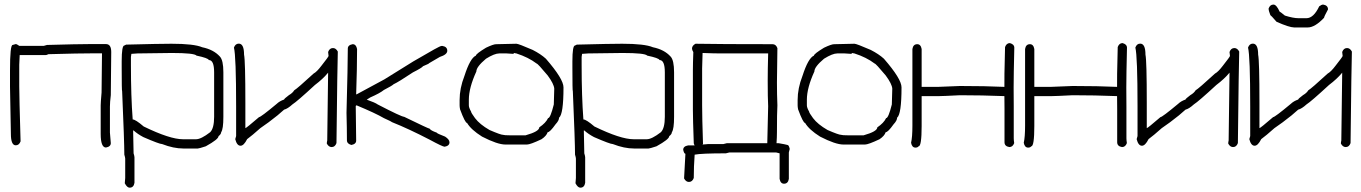

<svg xmlns="http://www.w3.org/2000/svg" viewBox="-20 -657 6040 852"><path d="M49.8 -461.4Q54.7 -461.4 65.4 -453.6H174.8L188.5 -457.5Q327.1 -461.4 377.9 -461.4H450.2Q473.6 -461.4 473.6 -426.3Q473.6 -392.6 471.7 -234.9Q467.8 -202.6 467.8 -184.1V-68.8Q471.7 -24.9 471.7 -22Q471.7 -6.3 450.2 -2.4Q426.8 -2.4 426.8 -63V-189.9Q426.8 -201.2 430.7 -246.6Q430.7 -267.1 432.6 -420.4H399.4Q330.6 -420.4 194.3 -416.5Q188 -412.6 182.6 -412.6H67.4Q65.4 -383.3 65.4 -369.6V-273.9Q65.4 -228.5 71.3 -29.8Q64.9 -12.2 49.8 -12.2Q28.3 -12.2 28.3 -63Q24.4 -250.5 24.4 -272V-344.2Q24.4 -457.5 36.1 -457.5Z M740.7 -462.9Q840.8 -462.9 877.4 -447.3Q927.7 -437 955.6 -406.2Q971.2 -390.1 971.2 -335.9V-138.7Q971.2 -84 961.4 -70.3Q961.4 -62 949.7 -52.7Q949.7 -39.1 893.1 -7.8Q863.3 2 857.9 2H793.5Q750 2 699.7 -17.6Q687.5 -17.6 615.7 -48.8Q590.8 -62 572.8 -78.1H570.8V-76.2Q570.8 -50.8 572.8 23.4Q576.7 36.1 576.7 41V154.3Q573.2 175.8 555.2 175.8Q543.9 175.8 533.7 156.2L535.6 132.8V46.9Q535.6 42 531.7 29.3Q531.7 -27.3 522 -252Q520 -252 520 -357.4V-384.8Q520 -455.1 531.7 -455.1L539.6 -459Q689 -462.9 740.7 -462.9ZM590.3 -419.9 563 -418 561 -404.3V-367.2Q561 -229.5 568.8 -127Q581.1 -127 617.7 -95.7Q733.9 -39.1 791.5 -39.1H850.1Q872.1 -39.1 912.6 -70.3Q930.2 -87.9 930.2 -138.7V-335.9Q930.2 -390.6 906.7 -390.6Q903.8 -399.4 852.1 -410.2Q842.3 -421.9 742.7 -421.9Q623.5 -419.9 590.3 -419.9Z M1039.6 -463.4Q1063 -463.4 1063 -414.6Q1068.8 -387.2 1068.8 -199.7V-88.4Q1072.8 -88.4 1129.4 -137.2Q1137.2 -137.2 1207.5 -195.8Q1220.7 -208.5 1240.7 -215.3Q1240.7 -218.8 1262.2 -234.9Q1278.3 -244.1 1285.6 -256.3Q1298.8 -263.7 1371.6 -330.6Q1385.7 -337.9 1406.7 -365.7Q1438 -405.3 1438 -408.7L1436 -426.3Q1442.4 -443.8 1457.5 -443.8Q1470.7 -443.8 1479 -428.2Q1477.1 -372.1 1473.1 -22Q1466.8 -4.4 1451.7 -4.4Q1438.5 -4.4 1430.2 -20Q1430.2 -25.9 1432.1 -33.7L1436 -334.5Q1413.1 -306.6 1377.4 -279.8Q1297.9 -206.5 1277.8 -193.8Q1256.3 -174.3 1240.7 -170.4L1211.4 -145Q1170.9 -112.3 1135.3 -88.4Q1098.1 -55.2 1076.7 -39.6Q1062 -10.3 1047.4 -10.3Q1031.2 -10.3 1023.9 -39.6L1027.8 -53.2V-184.1Q1027.8 -408.2 1018.1 -445.8Q1024.4 -463.4 1039.6 -463.4Z M1544.9 -460.9Q1560.5 -460.9 1564.5 -439.5Q1564.5 -354.5 1560.5 -238.3H1562.5L1685.5 -304.7L1814.5 -384.8L1906.2 -437.5Q1934.1 -453.1 1939.5 -453.1H1943.4Q1964.8 -449.7 1964.8 -431.6Q1964.8 -415 1931.6 -404.3L1884.8 -377Q1884.8 -374.5 1857.4 -363.3Q1851.6 -355.5 1812.5 -335.9Q1748 -293 1726.6 -283.2Q1720.7 -276.9 1683.6 -257.8Q1666.5 -243.7 1623 -224.6L1607.4 -214.8Q1645 -201.7 1656.2 -193.4Q1761.7 -138.7 1773.4 -138.7Q1881.8 -85.9 1886.7 -85.9Q1890.6 -78.1 1918 -68.4Q1918 -64.9 1955.1 -50.8Q1974.6 -38.1 1974.6 -25.4Q1974.6 -9.8 1953.1 -5.9Q1944.3 -5.9 1886.7 -37.1Q1792.5 -85.9 1718.8 -115.2Q1716.3 -118.2 1683.6 -132.8Q1646 -154.8 1562.5 -189.5Q1558.6 -189 1558.6 -185.5Q1560.5 -63.5 1560.5 -33.2Q1560.5 -17.6 1539.1 -13.7Q1519.5 -19.5 1519.5 -33.2Q1519.5 -88.4 1517.6 -156.2Q1523.4 -371.1 1523.4 -441.4Q1523.4 -457 1544.9 -460.9Z M2271.5 -462.9Q2280.8 -462.9 2343.8 -435.5Q2379.9 -417 2402.3 -396.5Q2480.5 -306.6 2480.5 -269.5Q2480.5 -150.4 2460.9 -134.8Q2460.9 -122.1 2445.3 -105.5Q2420.4 -70.3 2410.2 -70.3Q2404.8 -53.7 2382.8 -39.1Q2333 -15.6 2318.4 -15.6H2222.7Q2187.5 -15.6 2119.1 -50.8Q2070.3 -81.5 2052.7 -111.3Q2043.9 -111.3 2021.5 -171.9Q2019.5 -182.6 2019.5 -189.5V-212.9Q2019.5 -265.6 2041 -320.3Q2066.4 -399.4 2091.8 -410.2Q2091.8 -418 2136.7 -445.3Q2169.4 -460.9 2181.6 -460.9H2183.6Q2211.9 -460.9 2271.5 -462.9ZM2257.8 -418Q2238.3 -419.9 2228.5 -419.9H2195.3Q2174.3 -419.9 2136.7 -396.5Q2093.8 -360.4 2093.8 -339.8Q2060.5 -267.1 2060.5 -214.8V-189.5Q2060.5 -179.2 2070.3 -162.1Q2070.3 -156.7 2087.9 -132.8Q2108.9 -105 2152.3 -80.1Q2201.7 -58.6 2212.9 -58.6Q2218.8 -56.6 2240.2 -56.6H2312.5Q2373 -73.7 2373 -91.8Q2401.9 -111.3 2412.1 -132.8Q2422.4 -132.8 2437.5 -193.4Q2439.5 -260.7 2439.5 -263.7Q2438 -284.7 2410.2 -322.3Q2366.2 -375 2361.3 -375Q2324.7 -402.8 2271.5 -419.9Q2267.1 -419.9 2263.7 -421.9Q2257.8 -419.9 2257.8 -418Z M2740.7 -462.9Q2840.8 -462.9 2877.4 -447.3Q2927.7 -437 2955.6 -406.2Q2971.2 -390.1 2971.2 -335.9V-138.7Q2971.2 -84 2961.4 -70.3Q2961.4 -62 2949.7 -52.7Q2949.7 -39.1 2893.1 -7.8Q2863.3 2 2857.9 2H2793.5Q2750 2 2699.7 -17.6Q2687.5 -17.6 2615.7 -48.8Q2590.8 -62 2572.8 -78.1H2570.8V-76.2Q2570.8 -50.8 2572.8 23.4Q2576.7 36.1 2576.7 41V154.3Q2573.2 175.8 2555.2 175.8Q2543.9 175.8 2533.7 156.2L2535.6 132.8V46.9Q2535.6 42 2531.7 29.3Q2531.7 -27.3 2522 -252Q2520 -252 2520 -357.4V-384.8Q2520 -455.1 2531.7 -455.1L2539.6 -459Q2689 -462.9 2740.7 -462.9ZM2590.3 -419.9 2563 -418 2561 -404.3V-367.2Q2561 -229.5 2568.8 -127Q2581.1 -127 2617.7 -95.7Q2733.9 -39.1 2791.5 -39.1H2850.1Q2872.1 -39.1 2912.6 -70.3Q2930.2 -87.9 2930.2 -138.7V-335.9Q2930.2 -390.6 2906.7 -390.6Q2903.8 -399.4 2852.1 -410.2Q2842.3 -421.9 2742.7 -421.9Q2623.5 -419.9 2590.3 -419.9Z M3459 158.2Q3443.4 158.2 3439.5 136.7V23.4Q3425.8 19.5 3423.8 19.5H3216.8Q3203.1 23.4 3201.2 23.4Q3091.8 23.4 3062.5 29.3Q3058.6 82 3058.6 132.8Q3052.2 150.4 3037.1 150.4Q3023.9 150.4 3015.6 134.8L3021.5 25.4Q3015.6 25.4 3011.7 7.8Q3011.7 -7.8 3033.2 -11.7H3062.5Q3058.6 -18.1 3058.6 -21.5Q3054.7 -130.4 3054.7 -169.9V-345.7Q3054.7 -375 3056.6 -425.8Q3050.8 -435.5 3050.8 -441.4Q3050.8 -454.6 3066.4 -462.9Q3178.7 -460.9 3408.2 -460.9Q3423.3 -460.9 3429.7 -443.4Q3427.7 -332.5 3427.7 -291Q3427.7 -237.3 3429.7 -189.5Q3427.7 -156.2 3427.7 -70.3Q3427.7 -47.9 3425.8 -21.5H3435.5Q3464.8 -16.6 3474.6 -13.7Q3480.5 -13.7 3484.4 3.9Q3480.5 17.6 3480.5 19.5V136.7Q3477.1 158.2 3459 158.2ZM3097.7 -15.6 3121.1 -17.6H3189.5Q3203.1 -21.5 3205.1 -21.5H3384.8L3388.7 -185.5Q3386.7 -222.7 3386.7 -298.8Q3386.7 -349.1 3388.7 -419.9H3179.7Q3149.4 -419.9 3097.7 -421.9Q3095.7 -376 3095.7 -353.5V-189.5Q3095.7 -136.7 3099.6 -17.6Q3097.7 -17.6 3097.7 -15.6Z M3771.5 -462.9Q3780.8 -462.9 3843.8 -435.5Q3879.9 -417 3902.3 -396.5Q3980.5 -306.6 3980.5 -269.5Q3980.5 -150.4 3960.9 -134.8Q3960.9 -122.1 3945.3 -105.5Q3920.4 -70.3 3910.2 -70.3Q3904.8 -53.7 3882.8 -39.1Q3833 -15.6 3818.4 -15.6H3722.7Q3687.5 -15.6 3619.1 -50.8Q3570.3 -81.5 3552.7 -111.3Q3543.9 -111.3 3521.5 -171.9Q3519.5 -182.6 3519.5 -189.5V-212.9Q3519.5 -265.6 3541 -320.3Q3566.4 -399.4 3591.8 -410.2Q3591.8 -418 3636.7 -445.3Q3669.4 -460.9 3681.6 -460.9H3683.6Q3711.9 -460.9 3771.5 -462.9ZM3757.8 -418Q3738.3 -419.9 3728.5 -419.9H3695.3Q3674.3 -419.9 3636.7 -396.5Q3593.8 -360.4 3593.8 -339.8Q3560.5 -267.1 3560.5 -214.8V-189.5Q3560.5 -179.2 3570.3 -162.1Q3570.3 -156.7 3587.9 -132.8Q3608.9 -105 3652.3 -80.1Q3701.7 -58.6 3712.9 -58.6Q3718.8 -56.6 3740.2 -56.6H3812.5Q3873 -73.7 3873 -91.8Q3901.9 -111.3 3912.1 -132.8Q3922.4 -132.8 3937.5 -193.4Q3939.5 -260.7 3939.5 -263.7Q3938 -284.7 3910.2 -322.3Q3866.2 -375 3861.3 -375Q3824.7 -402.8 3771.5 -419.9Q3767.1 -419.9 3763.7 -421.9Q3757.8 -419.9 3757.8 -418Z M4042.5 -2Q4026.9 -2 4022.9 -23.4Q4028.8 -48.3 4028.8 -99.6V-439.5Q4032.2 -460.9 4050.3 -460.9Q4065.9 -460.9 4069.8 -439.5V-271.5H4142.1Q4231 -275.4 4239.7 -275.4Q4353 -275.4 4437 -271.5Q4437 -343.8 4438 -364.3Q4439.9 -430.7 4439.9 -448.2Q4446.3 -465.8 4461.4 -465.8Q4481 -460 4481 -446.3Q4478 -322.8 4478 -268.6Q4478 -199.2 4478.5 -184.1V-43.5Q4478.5 -35.2 4480.5 -22Q4474.1 -4.4 4459 -4.4Q4437.5 -7.8 4437.5 -25.9V-172.4Q4437 -187.5 4437 -230.5Q4336.9 -234.4 4239.7 -234.4Q4164.6 -230.5 4147.9 -230.5H4069.8V-97.7Q4069.8 -7.8 4056.2 -7.8Q4051.8 -2 4042.5 -2Z M4542.5 -2Q4526.9 -2 4522.9 -23.4Q4528.8 -48.3 4528.8 -99.6V-439.5Q4532.2 -460.9 4550.3 -460.9Q4565.9 -460.9 4569.8 -439.5V-271.5H4642.1Q4731 -275.4 4739.7 -275.4Q4853 -275.4 4937 -271.5Q4937 -343.8 4938 -364.3Q4939.9 -430.7 4939.9 -448.2Q4946.3 -465.8 4961.4 -465.8Q4981 -460 4981 -446.3Q4978 -322.8 4978 -268.6Q4978 -199.2 4978.5 -184.1V-43.5Q4978.5 -35.2 4980.5 -22Q4974.1 -4.4 4959 -4.4Q4937.5 -7.8 4937.5 -25.9V-172.4Q4937 -187.5 4937 -230.5Q4836.9 -234.4 4739.7 -234.4Q4664.6 -230.5 4647.9 -230.5H4569.8V-97.7Q4569.8 -7.8 4556.2 -7.8Q4551.8 -2 4542.5 -2Z M5039.6 -463.4Q5063 -463.4 5063 -414.6Q5068.8 -387.2 5068.8 -199.7V-88.4Q5072.8 -88.4 5129.4 -137.2Q5137.2 -137.2 5207.5 -195.8Q5220.7 -208.5 5240.7 -215.3Q5240.7 -218.8 5262.2 -234.9Q5278.3 -244.1 5285.6 -256.3Q5298.8 -263.7 5371.6 -330.6Q5385.7 -337.9 5406.7 -365.7Q5438 -405.3 5438 -408.7L5436 -426.3Q5442.4 -443.8 5457.5 -443.8Q5470.7 -443.8 5479 -428.2Q5477.1 -372.1 5473.1 -22Q5466.8 -4.4 5451.7 -4.4Q5438.5 -4.4 5430.2 -20Q5430.2 -25.9 5432.1 -33.7L5436 -334.5Q5413.1 -306.6 5377.4 -279.8Q5297.9 -206.5 5277.8 -193.8Q5256.3 -174.3 5240.7 -170.4L5211.4 -145Q5170.9 -112.3 5135.3 -88.4Q5098.1 -55.2 5076.7 -39.6Q5062 -10.3 5047.4 -10.3Q5031.2 -10.3 5023.9 -39.6L5027.8 -53.2V-184.1Q5027.8 -408.2 5018.1 -445.8Q5024.4 -463.4 5039.6 -463.4Z M5539.6 -463.4Q5563 -463.4 5563 -414.6Q5568.8 -387.2 5568.8 -199.7V-88.4Q5572.8 -88.4 5629.4 -137.2Q5637.2 -137.2 5707.5 -195.8Q5720.7 -208.5 5740.7 -215.3Q5740.7 -218.8 5762.2 -234.9Q5778.3 -244.1 5785.6 -256.3Q5798.8 -263.7 5871.6 -330.6Q5885.7 -337.9 5906.7 -365.7Q5938 -405.3 5938 -408.7L5936 -426.3Q5942.4 -443.8 5957.5 -443.8Q5970.7 -443.8 5979 -428.2Q5977.1 -372.1 5973.1 -22Q5966.8 -4.4 5951.7 -4.4Q5938.5 -4.4 5930.2 -20Q5930.2 -25.9 5932.1 -33.7L5936 -334.5Q5913.1 -306.6 5877.4 -279.8Q5797.9 -206.5 5777.8 -193.8Q5756.3 -174.3 5740.7 -170.4L5711.4 -145Q5670.9 -112.3 5635.3 -88.4Q5598.1 -55.2 5576.7 -39.6Q5562 -10.3 5547.4 -10.3Q5531.2 -10.3 5523.9 -39.6L5527.8 -53.2V-184.1Q5527.8 -408.2 5518.1 -445.8Q5524.4 -463.4 5539.6 -463.4ZM5630.9 -636.7Q5644.5 -636.7 5658.2 -605.5Q5660.2 -605.5 5681.6 -587.9Q5718.8 -576.2 5742.2 -576.2H5777.3Q5809.1 -576.2 5834 -628.9Q5844.2 -636.7 5851.6 -636.7Q5873 -633.3 5873 -615.2Q5855.5 -583 5855.5 -578.1Q5814.9 -535.2 5783.2 -535.2H5722.7Q5700.2 -535.6 5644.5 -560.5Q5619.1 -589.8 5617.2 -589.8Q5609.4 -609.4 5609.4 -619.1Q5615.7 -636.7 5630.9 -636.7Z"/></svg>

Font: CEF Fonts CJK Mono
Style: Regular
Weight: 400
Designer: PartyBoss (派对大魔王)
Version: Release 2.25